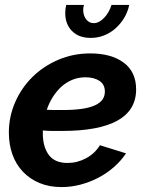

<svg xmlns="http://www.w3.org/2000/svg" viewBox="-20 -750 591 780"><path d="M230 10Q180 10 140.5 -6.5Q101 -23 73 -52.5Q45 -82 30.5 -122.5Q16 -163 16 -211Q16 -276 41.5 -334.5Q67 -393 111.5 -437Q156 -481 216.5 -507Q277 -533 347 -533Q432 -533 482.5 -495.5Q533 -458 533 -387Q533 -218 231 -218Q213 -218 194 -218Q175 -218 154 -220V-207Q154 -154 178 -121Q202 -88 254 -88Q294 -88 329.5 -107Q365 -126 386 -160L492 -127Q472 -97 443 -71.5Q414 -46 379.5 -28Q345 -10 307 0Q269 10 230 10ZM327 -436Q298 -436 273 -425.5Q248 -415 228.5 -397Q209 -379 194 -355Q179 -331 170 -304Q186 -303 201 -303Q216 -303 232 -303Q280 -303 313.5 -308Q347 -313 367.5 -323Q388 -333 397 -346.5Q406 -360 406 -378Q406 -407 384 -421.5Q362 -436 327 -436ZM361 -656Q382 -656 402.5 -677Q423 -698 433 -730H505Q499 -701 484 -676.5Q469 -652 448.5 -634Q428 -616 402.5 -606Q377 -596 349 -596Q300 -596 272.5 -624Q245 -652 245 -697Q245 -715 249 -730H321Q318 -719 318 -710Q318 -687 330 -671.5Q342 -656 361 -656Z"/></svg>

Font: PTCRaleway
Style: Bold Italic
Weight: 700
Italic angle: -12°
Designer: Matt McInerney, Pablo Impallari, Rodrigo Fuenzalida
Foundry: Matt McInerney, Pablo Impallari, Rodrigo Fuenzalida
Version: Version 3.000g; ttfautohint (v1.5) -l 8 -r 28 -G 28 -x 14 -D